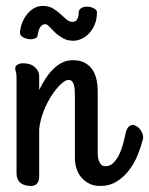

<svg xmlns="http://www.w3.org/2000/svg" viewBox="-20 -593 498 641"><path d="M35.2 -333Q35.2 -347.2 33 -353.5Q30.8 -359.9 30.8 -365.2Q30.8 -372.6 38.6 -377.2Q46.4 -381.8 57.1 -381.8Q82 -381.8 96.4 -368.9Q110.8 -356 110.8 -337.9V-293Q121.1 -314 133.1 -332Q145 -350.1 158.9 -363.5Q172.9 -377 188.7 -384.5Q204.6 -392.1 223.1 -392.1Q248 -392.1 264.2 -382.8Q280.3 -373.5 289.6 -358.9Q298.8 -344.2 302.5 -326.2Q306.2 -308.1 306.2 -291V-84Q306.2 -80.6 306.6 -73Q307.1 -65.4 309.6 -57.6Q312 -49.8 317.1 -43.9Q322.3 -38.1 332 -38.1Q347.2 -38.1 358.2 -48.8Q369.1 -59.6 377.2 -75.7Q385.3 -91.8 390.4 -110.6Q395.5 -129.4 398.9 -146Q401.9 -161.6 408.7 -168.7Q415.5 -175.8 422.9 -175.8Q428.7 -175.8 435.1 -172.1Q441.4 -168.5 446.5 -162.6Q451.7 -156.7 454.8 -149.4Q458 -142.1 458 -134.8Q458 -133.8 458 -132.3Q458 -130.9 457 -127.9Q450.7 -103 439.7 -75.7Q428.7 -48.3 411.4 -25.4Q394 -2.4 370.1 12.7Q346.2 27.8 314 27.8Q293.9 27.8 278.6 20.3Q263.2 12.7 252.2 0Q241.2 -12.7 235.6 -29.8Q230 -46.9 230 -65.9V-269Q230 -280.8 229.5 -291Q229 -301.3 226.8 -309.1Q224.6 -316.9 220.5 -321.5Q216.3 -326.2 209 -326.2Q198.2 -326.2 182.6 -311.5Q167 -296.9 151.9 -273.4Q136.7 -250 125.2 -220.5Q113.8 -190.9 110.8 -161.1V-15.1Q110.8 -7.8 110.6 -0.2Q110.4 7.3 107.7 13.4Q105 19.5 99.4 23.7Q93.8 27.8 83 27.8Q75.7 27.8 67.1 26.1Q58.6 24.4 51.5 19.8Q44.4 15.1 39.8 6.6Q35.2 -2 35.2 -16.1ZM105.5 -475.1Q105.5 -468.3 97.9 -465.1Q90.3 -461.9 82.5 -461.9Q76.2 -461.9 69.8 -463.6Q63.5 -465.3 58.3 -468Q53.2 -470.7 50 -474.4Q46.9 -478 46.9 -481.9Q46.9 -496.6 52.5 -512.7Q58.1 -528.8 67.9 -542.2Q77.6 -555.7 91.6 -564.5Q105.5 -573.2 122.6 -573.2Q143.1 -573.2 156.7 -564.9Q170.4 -556.6 181.4 -546.6Q192.4 -536.6 201.7 -528.3Q210.9 -520 222.7 -520Q232.4 -520 237.5 -528.3Q242.7 -536.6 242.7 -550.8Q242.7 -556.6 245.4 -560.3Q248 -564 252 -566.4Q255.9 -568.8 260.7 -569.8Q265.6 -570.8 269.5 -570.8Q281.7 -570.8 292.7 -565.4Q303.7 -560.1 303.7 -553.2Q303.7 -528.8 296.1 -511Q288.6 -493.2 276.9 -481Q265.1 -468.8 251.2 -462.9Q237.3 -457 224.6 -457Q204.6 -457 189.7 -465.6Q174.8 -474.1 163.8 -484.6Q152.8 -495.1 145 -503.7Q137.2 -512.2 131.8 -512.2Q124.5 -512.2 120.1 -508.8Q115.7 -505.4 112.8 -500Q109.9 -494.6 108.4 -488Q106.9 -481.4 105.5 -475.1Z"/></svg>

Font: Grand Hotel
Style: Regular
Weight: 400
Designer: Brian J. Bonislawsky & Jim Lyles for Astigmatic (AOETI)
Foundry: Astigmatic (AOETI)
Version: Version 001.000